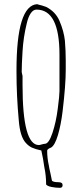

<svg xmlns="http://www.w3.org/2000/svg" viewBox="-20 -688 384 920"><path d="M201 196Q201 154 193 116Q193 117 186 72L178 33Q150 27 133.5 19.5Q117 12 103 -4Q76 -34 70 -111Q59 -229 59 -345V-350Q59 -662 158 -668Q166 -665 180 -662L201 -655Q246 -632 265 -588Q286 -539 291 -493Q295 -444 295 -399V-352Q295 -281 280 -155Q272 -89 257.5 -40.5Q243 8 225 19Q224 20 218 22Q206 28 206 34Q206 69 214 105Q215 114 222 144Q226 160 229 178Q236 185 260 185Q280 185 280 199Q280 212 267 212Q248 212 227.5 208Q207 204 201 196ZM180 4Q191 1 195 1Q214 1 231.5 -51.5Q249 -104 257 -169Q265 -230 265 -251V-426Q265 -642 155 -642Q139 -642 127 -624Q115 -606 108 -575Q92 -510 88 -442Q84 -377 84 -343L86 -333L88 -324V-281Q88 7 166 7Q171 7 180 4Z"/></svg>

Font: Amatic SC
Style: Regular
Weight: 400
Designer: Multiple Designers
Foundry: Vernon Adams
Version: Version 2.505